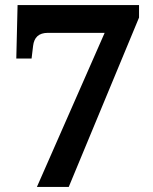

<svg xmlns="http://www.w3.org/2000/svg" viewBox="-20 -734 599 754"><path d="M125 0H250L526 -665V-714H49L44 -504H104L110 -554C114 -587 132 -605 168 -605H391Z"/></svg>

Font: Noto Serif NP Hmong
Style: Bold
Weight: 700
Designer: Dalton Maag Ltd
Foundry: Dalton Maag Ltd
Version: Version 1.001